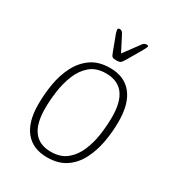

<svg xmlns="http://www.w3.org/2000/svg" viewBox="-173 -827 867 942"><g transform="rotate(30 260.0 -356.0)"><path d="M235 6Q154 6 111 -46.5Q68 -99 68 -199Q68 -258 78 -316Q88 -374 113 -422.5Q138 -471 180 -500Q222 -529 286 -529Q366 -529 409 -476Q452 -423 452 -321Q452 -262 441.5 -204.5Q431 -147 406.5 -99Q382 -51 340 -22.5Q298 6 235 6ZM237 -27Q292 -27 326.5 -55.5Q361 -84 380 -129.5Q399 -175 406 -226.5Q413 -278 413 -325Q413 -496 281 -496Q226 -496 192 -467Q158 -438 139.5 -392Q121 -346 114 -294.5Q107 -243 107 -198Q107 -27 237 -27ZM384 -718Q392 -718 392 -712Q392 -708 386.5 -698Q381 -688 375 -677L331 -602Q321 -585 314.5 -580.5Q308 -576 292 -576Q274 -576 268.5 -580.5Q263 -585 257 -602L229 -677Q225 -686 222.5 -695.5Q220 -705 220 -710Q220 -718 230 -718Q236 -718 241 -715Q246 -712 252 -701L295 -617L357 -701Q364 -712 370.5 -715Q377 -718 384 -718Z"/></g></svg>

Font: Asap Semi Condensed Semi Condensed Thin
Style: Italic
Weight: 100
Width: 4
Italic angle: -6°
Designer: Pablo Cosgaya
Foundry: Omnibus-Type
Version: Version 3.001; ttfautohint (v1.8.4.7-5d5b)